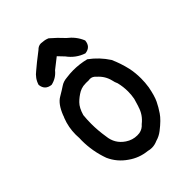

<svg xmlns="http://www.w3.org/2000/svg" viewBox="-218 -816 936 936"><g transform="rotate(-45 250.0 -348.5)"><path d="M241.2 -719.7Q246.6 -719.7 252.9 -718.3Q270 -717.3 285.2 -710.4Q317.9 -682.6 347.2 -650.4Q386.2 -620.1 403.3 -578.1L403.8 -577.1Q400.4 -536.1 360.8 -531.7H359.9Q311 -548.3 280.3 -590.3L251.5 -620.6L197.3 -578.1Q172.9 -547.9 135.3 -539.6Q94.7 -543.9 90.3 -583.5V-584.5Q100.6 -619.1 131.3 -642.1Q155.8 -663.6 210 -705.1Q223.6 -719.7 241.2 -719.7ZM46.4 -285.2Q46.4 -335 64.5 -381.3Q68.4 -388.7 70.3 -396Q92.3 -451.2 123.5 -469.2Q153.3 -486.8 169.9 -498Q187.5 -510.3 213.4 -512.2Q237.8 -515.6 259.8 -515.6Q303.7 -515.6 346.2 -504.9Q394.5 -469.7 427.7 -418.5Q447.3 -375 458.5 -326.2Q465.8 -292 465.8 -252.9Q465.8 -225.1 461.4 -196.3Q461.4 -196.3 461.4 -196.3Q451.7 -145.5 439 -119.6Q426.8 -94.2 409.2 -68.4Q391.6 -42 348.1 -8.3Q327.6 7.8 302.7 14.6Q283.2 23.4 263.7 23.4Q251.5 23.4 239.3 20Q185.5 14.6 142.6 -16.1Q95.2 -48.3 72.3 -99.6Q46.9 -169.4 46.9 -244.1Q46.9 -252 47.4 -259.8Q46.4 -272.5 46.4 -285.2ZM287.1 -428.2Q282.7 -428.2 277.8 -427.2Q269.5 -427.7 260.3 -427.7Q251 -427.7 240.7 -426.3Q225.1 -423.3 213.4 -417Q189.9 -403.8 170.7 -384.5Q151.4 -365.2 140.1 -326.2Q137.2 -297.9 137.2 -269Q137.2 -222.2 145 -174.3Q150.4 -119.1 196.3 -88.4Q224.1 -69.8 256.3 -69.8Q263.7 -69.8 271.5 -70.8Q294.9 -75.2 310.5 -93.8Q346.7 -122.1 358.9 -165.5Q358.9 -165.5 359.4 -165.5Q365.7 -186 371.6 -206.5Q376 -230 376 -253.4Q376 -285.6 368.2 -317.4Q361.8 -330.6 358.9 -345.7Q349.6 -384.8 318.4 -412.1Q305.2 -428.2 287.1 -428.2Z"/></g></svg>

Font: Bakudai
Style: Medium
Weight: 500
Version: Version 1.48